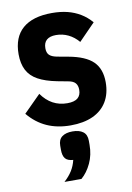

<svg xmlns="http://www.w3.org/2000/svg" viewBox="-90 -594 635 925"><g transform="rotate(-10 227.5 -131.0)"><path d="M226 12Q161 12 110 -11Q59 -34 20 -81L103 -164Q127 -130 158.5 -113Q190 -96 229 -96Q263 -96 279.5 -109.5Q296 -123 296 -150Q296 -171 285.5 -183Q275 -195 251 -199L198 -209Q142 -220 106.5 -239.5Q71 -259 54.5 -291Q38 -323 38 -369Q38 -452 87 -494.5Q136 -537 230 -537Q272 -537 306 -528.5Q340 -520 369 -502.5Q398 -485 421 -458L341 -376Q319 -402 291 -415.5Q263 -429 231 -429Q201 -429 185.5 -415.5Q170 -402 170 -375Q170 -353 181 -342Q192 -331 217 -326L272 -316Q355 -301 391.5 -265Q428 -229 428 -164Q428 -108 404 -68.5Q380 -29 335 -8.5Q290 12 226 12ZM229 42Q262 42 280.5 56Q299 70 299 100V120Q299 169 280 209.5Q261 250 232 275H149Q173 253 187.5 230Q202 207 209 178Q181 176 170 162Q159 148 159 120V100Q159 70 177.5 56Q196 42 229 42Z"/></g></svg>

Font: IBM Plex Sans Condensed
Style: Bold
Weight: 700
Width: 3
Designer: Mike Abbink, Paul van der Laan, Pieter van Rosmalen
Foundry: Bold Monday
Version: Version 3.201